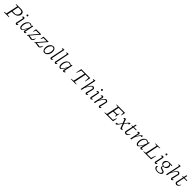

<svg xmlns="http://www.w3.org/2000/svg" viewBox="1284 -4590 8650 8650"><g transform="rotate(45 5609.5 -265.0)"><path d="M3 0 7 -20Q26 -28 54.5 -33.5Q83 -39 124 -42L245 -609L129 -630L133 -651H467Q545 -651 591 -611Q637 -571 637 -502Q637 -434 601.5 -380Q566 -326 506 -294.5Q446 -263 370 -263H203L212 -308H443Q509 -344 540 -391Q571 -438 571 -500Q571 -552 538.5 -579Q506 -606 445 -606H304L191 -42L328 -23L324 0Z M781 -22 768 -50Q797 -51 823.5 -56Q850 -61 875 -71Q868 -48 854 -30.5Q840 -13 823 -3.5Q806 6 789 6Q767 6 751.5 -9.5Q736 -25 729 -52L816 -459L827 -429Q792 -430 768.5 -427.5Q745 -425 721 -418Q728 -440 740.5 -456Q753 -472 769.5 -480.5Q786 -489 803 -489Q824 -489 840 -476.5Q856 -464 865 -440ZM874 -696Q887 -683 896 -667Q905 -651 907 -634Q896 -621 880 -611.5Q864 -602 848 -600Q834 -611 824.5 -627Q815 -643 811 -660Q824 -674 840 -683.5Q856 -693 874 -696Z M1121 3Q1055 14 1017.5 -31Q980 -76 980 -170Q980 -236 998 -294Q1016 -352 1048 -396.5Q1080 -441 1121 -466.5Q1162 -492 1208 -492Q1250 -492 1282.5 -472Q1315 -452 1333 -415L1332 -398Q1270 -450 1166 -462L1197 -465Q1149 -450 1113.5 -408Q1078 -366 1057 -307Q1036 -248 1034.5 -182Q1033 -116 1053 -54L1030 -77Q1054 -62 1077.5 -50Q1101 -38 1128 -33L1105 -29Q1162 -65 1214.5 -147.5Q1267 -230 1318 -361L1334 -349Q1285 -217 1233.5 -131.5Q1182 -46 1121 3ZM1296 -23 1284 -50Q1310 -51 1336 -56.5Q1362 -62 1390 -71Q1383 -48 1369.5 -30.5Q1356 -13 1339 -3.5Q1322 6 1305 6Q1283 6 1267 -9.5Q1251 -25 1244 -52L1293 -242L1288 -244L1340 -484H1392Z M1477 0 1468 -16 1868 -484H1895L1903 -468L1503 0ZM1698 4 1508 -30 1546 -72 1788 -39 1757 -28Q1785 -56 1810 -96.5Q1835 -137 1858 -189Q1859 -183 1859.5 -176.5Q1860 -170 1860 -163Q1860 -115 1843 -76.5Q1826 -38 1796 -15.5Q1766 7 1726 7Q1709 7 1698 4ZM1545 -320 1574 -484H1634L1567 -320ZM1594 -435 1574 -484H1895L1844 -435Z M1949 0 1940 -16 2340 -484H2367L2375 -468L1975 0ZM2170 4 1980 -30 2018 -72 2260 -39 2229 -28Q2257 -56 2282 -96.5Q2307 -137 2330 -189Q2331 -183 2331.5 -176.5Q2332 -170 2332 -163Q2332 -115 2315 -76.5Q2298 -38 2268 -15.5Q2238 7 2198 7Q2181 7 2170 4ZM2017 -320 2046 -484H2106L2039 -320ZM2066 -435 2046 -484H2367L2316 -435Z M2598 8Q2527 8 2486.5 -45Q2446 -98 2446 -189Q2446 -252 2463.5 -307Q2481 -362 2512.5 -403.5Q2544 -445 2586 -468.5Q2628 -492 2676 -492Q2746 -492 2786.5 -439.5Q2827 -387 2827 -295Q2827 -232 2809 -177.5Q2791 -123 2760 -81Q2729 -39 2687.5 -15.5Q2646 8 2598 8ZM2625 -30Q2668 -47 2700.5 -88Q2733 -129 2752 -184Q2771 -239 2772 -299Q2773 -359 2754 -413Q2729 -429 2702 -439Q2675 -449 2647 -453Q2604 -435 2571.5 -393Q2539 -351 2520.5 -296.5Q2502 -242 2500.5 -183Q2499 -124 2519 -71Q2542 -56 2569 -45.5Q2596 -35 2625 -30Z M3080 -670 2989 -710Q3020 -722 3057.5 -727.5Q3095 -733 3135 -732ZM2992 -22 2979 -50Q3008 -51 3035 -56Q3062 -61 3086 -71Q3079 -48 3065.5 -30.5Q3052 -13 3035 -3.5Q3018 6 3000 6Q2978 6 2962.5 -9.5Q2947 -25 2940 -52L3081 -717L3135 -732Z M3353 -670 3262 -710Q3293 -722 3330.5 -727.5Q3368 -733 3408 -732ZM3265 -22 3252 -50Q3281 -51 3308 -56Q3335 -61 3359 -71Q3352 -48 3338.5 -30.5Q3325 -13 3308 -3.5Q3291 6 3273 6Q3251 6 3235.5 -9.5Q3220 -25 3213 -52L3354 -717L3408 -732Z M3619 3Q3553 14 3515.5 -31Q3478 -76 3478 -170Q3478 -236 3496 -294Q3514 -352 3546 -396.5Q3578 -441 3619 -466.5Q3660 -492 3706 -492Q3748 -492 3780.5 -472Q3813 -452 3831 -415L3830 -398Q3768 -450 3664 -462L3695 -465Q3647 -450 3611.5 -408Q3576 -366 3555 -307Q3534 -248 3532.5 -182Q3531 -116 3551 -54L3528 -77Q3552 -62 3575.5 -50Q3599 -38 3626 -33L3603 -29Q3660 -65 3712.5 -147.5Q3765 -230 3816 -361L3832 -349Q3783 -217 3731.5 -131.5Q3680 -46 3619 3ZM3794 -23 3782 -50Q3808 -51 3834 -56.5Q3860 -62 3888 -71Q3881 -48 3867.5 -30.5Q3854 -13 3837 -3.5Q3820 6 3803 6Q3781 6 3765 -9.5Q3749 -25 3742 -52L3791 -242L3786 -244L3838 -484H3890Z M4858 -651 4804 -384H4784L4794 -606H4594L4479 -42L4614 -23L4609 0H4265L4268 -20Q4302 -29 4337.5 -34.5Q4373 -40 4410 -42L4533 -606H4331L4251 -384H4230L4284 -651Z M4975 -128 4964 -154Q4990 -215 5017 -266.5Q5044 -318 5072 -359.5Q5100 -401 5128.5 -432Q5157 -463 5185 -482Q5195 -484 5203 -485Q5211 -486 5218 -486Q5261 -486 5288 -460Q5315 -434 5315 -396Q5315 -390 5314.5 -384.5Q5314 -379 5313 -372L5237 -51Q5263 -53 5284 -58Q5305 -63 5325 -71Q5318 -48 5304.5 -30.5Q5291 -13 5273.5 -3.5Q5256 6 5239 6Q5217 6 5201.5 -9.5Q5186 -25 5179 -52L5271 -413V-391Q5248 -415 5230.5 -427.5Q5213 -440 5188 -450L5206 -452Q5149 -420 5088.5 -335Q5028 -250 4975 -128ZM4899 0 5051 -717 5106 -732 5045 -430 4999 -237 5004 -235 4956 0ZM5051 -670 4960 -710Q5001 -722 5035.5 -727.5Q5070 -733 5106 -732Z M5527 -22 5514 -50Q5543 -51 5569.5 -56Q5596 -61 5621 -71Q5614 -48 5600 -30.5Q5586 -13 5569 -3.5Q5552 6 5535 6Q5513 6 5497.5 -9.5Q5482 -25 5475 -52L5562 -459L5573 -429Q5538 -430 5514.5 -427.5Q5491 -425 5467 -418Q5474 -440 5486.5 -456Q5499 -472 5515.5 -480.5Q5532 -489 5549 -489Q5570 -489 5586 -476.5Q5602 -464 5611 -440ZM5620 -696Q5633 -683 5642 -667Q5651 -651 5653 -634Q5642 -621 5626 -611.5Q5610 -602 5594 -600Q5580 -611 5570.5 -627Q5561 -643 5557 -660Q5570 -674 5586 -683.5Q5602 -693 5620 -696Z M6019 -52 6110 -413 6111 -391Q6088 -415 6070.5 -427.5Q6053 -440 6028 -450L6047 -452Q5990 -420 5929 -335Q5868 -250 5815 -128L5804 -154Q5830 -215 5857 -266.5Q5884 -318 5912 -359.5Q5940 -401 5968.5 -432Q5997 -463 6025 -482Q6035 -484 6043 -485Q6051 -486 6058 -486Q6101 -486 6128 -460Q6155 -434 6155 -396Q6155 -390 6154.5 -384.5Q6154 -379 6152 -372L6077 -51Q6103 -53 6124 -58Q6145 -63 6165 -71Q6158 -48 6144.5 -30.5Q6131 -13 6114 -3.5Q6097 6 6079 6Q6058 6 6042 -9.5Q6026 -25 6019 -52ZM5738 0 5838 -459 5848 -429Q5820 -430 5796 -427.5Q5772 -425 5742 -418Q5749 -439 5761.5 -455.5Q5774 -472 5790.5 -480.5Q5807 -489 5824 -489Q5845 -489 5861.5 -476.5Q5878 -464 5887 -440L5839 -236L5844 -235L5797 0Z M6407 0 6411 -20Q6442 -28 6471.5 -33.5Q6501 -39 6528 -42L6649 -609L6533 -630L6537 -651H7075L7036 -459H7015L7012 -606H6708L6659 -359H6864L6911 -446H6929L6885 -226H6866L6854 -314H6649L6596 -45H6908L6976 -213H6997L6954 0Z M7329 -235 7248 -459 7274 -427Q7254 -426 7231 -423.5Q7208 -421 7189 -417Q7192 -439 7202.5 -455Q7213 -471 7228.5 -479.5Q7244 -488 7262 -488Q7275 -488 7286.5 -483Q7298 -478 7307 -467L7372 -282H7386L7361 -235ZM7344 -231Q7393 -311 7426.5 -362Q7460 -413 7484.5 -441Q7509 -469 7530 -480Q7551 -491 7572 -491Q7576 -491 7580 -490.5Q7584 -490 7588 -490L7568 -399L7511 -415Q7494 -399 7481.5 -385Q7469 -371 7454.5 -351.5Q7440 -332 7421.5 -303.5Q7403 -275 7375 -231ZM7383 -266 7474 -25 7447 -56Q7467 -56 7489 -58Q7511 -60 7532 -65Q7530 -43 7519.5 -27Q7509 -11 7494 -2.5Q7479 6 7461 6Q7448 6 7436.5 0.5Q7425 -5 7415 -16L7341 -221H7326L7351 -266ZM7365 -271Q7314 -187 7279 -133Q7244 -79 7218.5 -49Q7193 -19 7171.5 -6.5Q7150 6 7127 6Q7123 6 7119 5.5Q7115 5 7110 5L7128 -85L7187 -70Q7203 -86 7216.5 -100Q7230 -114 7244.5 -134Q7259 -154 7280.5 -186.5Q7302 -219 7334 -271Z M7772 8Q7732 8 7703 -19.5Q7674 -47 7672 -87L7788 -624H7838L7723 -52L7717 -83Q7748 -45 7787 -45Q7824 -45 7858 -74Q7892 -103 7913 -151L7929 -145Q7912 -77 7868.5 -34.5Q7825 8 7772 8ZM7674 -445 7677 -460Q7698 -471 7718.5 -476.5Q7739 -482 7761 -483H7984L7977 -445Z M8056 0 8155 -459 8165 -429Q8136 -430 8111.5 -427Q8087 -424 8060 -418Q8066 -440 8078.5 -456Q8091 -472 8107.5 -480.5Q8124 -489 8141 -489Q8162 -489 8178.5 -476.5Q8195 -464 8204 -440L8156 -236L8161 -235L8115 0ZM8132 -128 8121 -154Q8171 -270 8217.5 -346Q8264 -422 8305.5 -458Q8347 -494 8384 -490L8362 -400L8310 -415Q8266 -376 8222.5 -306Q8179 -236 8132 -128Z M8544 3Q8478 14 8440.5 -31Q8403 -76 8403 -170Q8403 -236 8421 -294Q8439 -352 8471 -396.5Q8503 -441 8544 -466.5Q8585 -492 8631 -492Q8673 -492 8705.5 -472Q8738 -452 8756 -415L8755 -398Q8693 -450 8589 -462L8620 -465Q8572 -450 8536.5 -408Q8501 -366 8480 -307Q8459 -248 8457.5 -182Q8456 -116 8476 -54L8453 -77Q8477 -62 8500.5 -50Q8524 -38 8551 -33L8528 -29Q8585 -65 8637.5 -147.5Q8690 -230 8741 -361L8757 -349Q8708 -217 8656.5 -131.5Q8605 -46 8544 3ZM8719 -23 8707 -50Q8733 -51 8759 -56.5Q8785 -62 8813 -71Q8806 -48 8792.5 -30.5Q8779 -13 8762 -3.5Q8745 6 8728 6Q8706 6 8690 -9.5Q8674 -25 8667 -52L8716 -242L8711 -244L8763 -484H8815Z M9412 -259H9433L9381 0H8884L8888 -20Q8919 -28 8948.5 -33.5Q8978 -39 9005 -42L9126 -609L9010 -630L9014 -651H9319L9315 -632Q9241 -616 9185 -611L9073 -45H9336Z M9636 -22 9623 -50Q9652 -51 9678.5 -56Q9705 -61 9730 -71Q9723 -48 9709 -30.5Q9695 -13 9678 -3.5Q9661 6 9644 6Q9622 6 9606.5 -9.5Q9591 -25 9584 -52L9671 -459L9682 -429Q9647 -430 9623.5 -427.5Q9600 -425 9576 -418Q9583 -440 9595.5 -456Q9608 -472 9624.5 -480.5Q9641 -489 9658 -489Q9679 -489 9695 -476.5Q9711 -464 9720 -440ZM9729 -696Q9742 -683 9751 -667Q9760 -651 9762 -634Q9751 -621 9735 -611.5Q9719 -602 9703 -600Q9689 -611 9679.5 -627Q9670 -643 9666 -660Q9679 -674 9695 -683.5Q9711 -693 9729 -696Z M9975 202Q9902 202 9851 179Q9800 156 9778.5 116.5Q9757 77 9773 29Q9795 11 9805 4.5Q9815 -2 9833 -6Q9809 42 9821.5 81Q9834 120 9876 142.5Q9918 165 9985 165Q10048 165 10090 143.5Q10132 122 10144 88.5Q10156 55 10128 20L9973 -30Q9958 -45 9951 -62Q9944 -79 9944 -96Q9944 -119 9956.5 -139.5Q9969 -160 9991 -171L9990 -78L10108 -41Q10206 -11 10206 61Q10206 101 10175.5 133Q10145 165 10092.5 183.5Q10040 202 9975 202ZM10008 -156Q9939 -156 9895.5 -196.5Q9852 -237 9852 -301Q9852 -351 9879 -392.5Q9906 -434 9951.5 -459Q9997 -484 10051 -484Q10118 -484 10160.5 -443Q10203 -402 10203 -337Q10203 -288 10176.5 -247Q10150 -206 10105.5 -181Q10061 -156 10008 -156ZM10032 -187Q10081 -208 10110 -248.5Q10139 -289 10144 -337.5Q10149 -386 10124 -428Q10101 -436 10075.5 -443Q10050 -450 10023 -452Q9975 -432 9946 -391.5Q9917 -351 9912 -303Q9907 -255 9932 -212Q9966 -199 9990 -193Q10014 -187 10032 -187ZM10139 -430 10051 -484H10258L10247 -437L10150 -454Z M10413 -128 10402 -154Q10428 -215 10455 -266.5Q10482 -318 10510 -359.5Q10538 -401 10566.5 -432Q10595 -463 10623 -482Q10633 -484 10641 -485Q10649 -486 10656 -486Q10699 -486 10726 -460Q10753 -434 10753 -396Q10753 -390 10752.5 -384.5Q10752 -379 10751 -372L10675 -51Q10701 -53 10722 -58Q10743 -63 10763 -71Q10756 -48 10742.5 -30.5Q10729 -13 10711.5 -3.5Q10694 6 10677 6Q10655 6 10639.5 -9.5Q10624 -25 10617 -52L10709 -413V-391Q10686 -415 10668.5 -427.5Q10651 -440 10626 -450L10644 -452Q10587 -420 10526.5 -335Q10466 -250 10413 -128ZM10337 0 10489 -717 10544 -732 10483 -430 10437 -237 10442 -235 10394 0ZM10489 -670 10398 -710Q10439 -722 10473.5 -727.5Q10508 -733 10544 -732Z M11000 8Q10960 8 10931 -19.5Q10902 -47 10900 -87L11016 -624H11066L10951 -52L10945 -83Q10976 -45 11015 -45Q11052 -45 11086 -74Q11120 -103 11141 -151L11157 -145Q11140 -77 11096.5 -34.5Q11053 8 11000 8ZM10902 -445 10905 -460Q10926 -471 10946.5 -476.5Q10967 -482 10989 -483H11212L11205 -445Z"/></g></svg>

Font: Piazzolla Thin ExtraLight
Style: Italic
Weight: 250
Italic angle: -11.3°
Version: Version 2.005